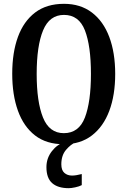

<svg xmlns="http://www.w3.org/2000/svg" viewBox="-20 -745 668 1005"><path d="M314 10Q223 10 163.5 -36Q104 -82 74 -165Q44 -248 44 -359Q44 -470 74 -552Q104 -634 164 -679.5Q224 -725 315 -725Q401 -725 461 -679.5Q521 -634 552 -551.5Q583 -469 583 -358Q583 -247 552 -164.5Q521 -82 461 -36Q401 10 314 10ZM314 -48Q393 -48 424.5 -130Q456 -212 456 -358Q456 -505 424.5 -586Q393 -667 315 -667Q239 -667 205.5 -586Q172 -505 172 -358Q172 -212 205 -130Q238 -48 314 -48ZM340 240Q283 240 253 213.5Q223 187 223 130Q223 83 251.5 46.5Q280 10 317 0H376Q351 10 326 39Q301 68 301 115Q301 146 317 160Q333 174 357 174Q377 174 408 166V224Q395 231 374 235.5Q353 240 340 240Z"/></svg>

Font: Noto Serif ExtraCondensed SemiBold
Style: Regular
Weight: 600
Width: 2
Designer: Monotype Design Team
Foundry: Monotype Imaging Inc.
Version: Version 2.015; ttfautohint (v1.8.4.7-5d5b)